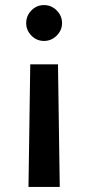

<svg xmlns="http://www.w3.org/2000/svg" viewBox="-20 -532 338 755"><path d="M208 -279 215 203H92L99 -279ZM153 -512Q182 -512 203 -491Q224 -470 224 -441Q224 -413 203 -392Q182 -371 153 -371Q124 -371 103.5 -392Q83 -413 83 -441Q83 -470 103.5 -491Q124 -512 153 -512Z"/></svg>

Font: Figtree Light SemiBold
Style: Regular
Weight: 600
Version: Version 2.002